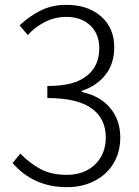

<svg xmlns="http://www.w3.org/2000/svg" viewBox="-20 -762 575 795"><path d="M32 -87 64 -126Q103 -86 148 -62Q193 -38 256 -38Q329 -38 373.5 -81Q418 -124 418 -193Q418 -271 359 -313.5Q300 -356 176 -356V-406Q258 -406 304 -427Q391 -466 391 -563Q391 -621 354 -656.5Q317 -692 254 -692Q208 -692 167 -671.5Q126 -651 95 -617L61 -657Q104 -697 150.5 -719.5Q197 -742 255 -742Q343 -742 398 -694.5Q453 -647 453 -566Q453 -498 416.5 -452Q380 -406 319 -386V-381Q394 -365 436 -315Q478 -265 478 -193Q478 -132 450 -85.5Q422 -39 371.5 -13Q321 13 257 13Q119 13 32 -87Z"/></svg>

Font: Merged Yaku Han JP Light
Style: Regular
Weight: 300
Designer: Ryoko NISHIZUKA 西塚涼子 (kana, bopomofo & ideographs); Paul D. Hunt (Latin, Greek & Cyrillic); Sandoll Communications 산돌커뮤니
Foundry: Adobe
Version: Version 2.004